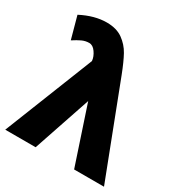

<svg xmlns="http://www.w3.org/2000/svg" viewBox="-174 -861 930 985"><g transform="rotate(30 290.5 -368.5)"><path d="M-2 0H178L293 -340L406 0H583L375 -541Q350 -606 328.5 -645Q307 -684 270 -710.5Q233 -737 175 -737Q103 -737 24 -696L60 -565Q86 -582 106.5 -591.5Q127 -601 149 -601Q171 -601 188 -576.5Q205 -552 207 -528V-527Z"/></g></svg>

Font: Geom ExtraBold
Style: Bold
Weight: 800
Version: Version 1.102